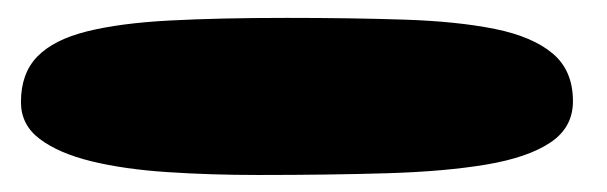

<svg xmlns="http://www.w3.org/2000/svg" viewBox="-20 -418 696 220"><path d="M276 -217.5Q221 -217.5 171.8 -220.8Q122.5 -224 84.8 -233.2Q47 -242.5 25.5 -258.8Q4 -275 4 -301Q4 -334 22.8 -353.2Q41.5 -372.5 79.5 -382Q117.5 -391.5 174.5 -394.5Q231.5 -397.5 308.5 -397.5Q383 -397.5 443.5 -395.5Q504 -393.5 547.2 -384.8Q590.5 -376 613.5 -356.5Q636.5 -337 636.5 -302Q636.5 -272 610.8 -254.8Q585 -237.5 537.5 -229.5Q490 -221.5 423.8 -219.5Q357.5 -217.5 276 -217.5Z"/></svg>

Font: Gluten
Style: Bold
Weight: 700
Designer: Tyler Finck
Foundry: Etcetera Type Company
Version: Version 1.204